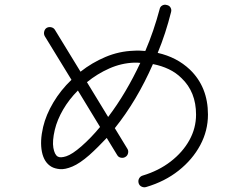

<svg xmlns="http://www.w3.org/2000/svg" viewBox="-20 -793 1040 806"><path d="M594 -8Q584 -5 574.5 -9.5Q565 -14 562 -24Q559 -35 564 -44Q569 -53 579 -56Q646 -76 696.5 -115Q747 -154 775 -204.5Q803 -255 803 -312Q803 -407 742 -465Q719 -488 688.5 -502.5Q658 -517 622 -524Q555 -371 462 -255L515 -168Q520 -160 517.5 -149.5Q515 -139 506 -134Q498 -129 487.5 -131Q477 -133 472 -142L428 -214Q410 -195 392 -177Q374 -159 355 -142Q315 -107 284 -94Q253 -81 231.5 -83Q210 -85 196 -93Q165 -111 156 -155.5Q147 -200 161 -260Q173 -311 204 -363Q235 -415 280 -458L168 -641Q163 -650 165.5 -660.5Q168 -671 176 -676Q185 -681 195.5 -678.5Q206 -676 211 -667L318 -492Q366 -530 423 -554Q480 -578 541 -580Q554 -581 566 -580.5Q578 -580 590 -579Q608 -621 623 -665Q638 -709 650 -754Q652 -765 661 -770Q670 -775 680 -772Q691 -770 696 -761Q701 -752 698 -742Q687 -698 673 -655Q659 -612 642 -571Q722 -553 777 -501Q853 -428 853 -312Q853 -244 820.5 -183.5Q788 -123 730 -77Q672 -31 594 -8ZM222 -136Q233 -129 258 -137Q283 -145 322 -179Q363 -215 400 -260L307 -413Q270 -376 245 -333Q220 -290 210 -248Q199 -201 204 -172.5Q209 -144 222 -136ZM434 -302Q472 -352 506 -409.5Q540 -467 569 -529Q562 -530 556 -530Q550 -530 543 -530Q489 -528 438.5 -505.5Q388 -483 345 -448Z"/></svg>

Font: Zen Kurenaido
Style: Regular
Weight: 400
Designer: Yoshimichi Ohira
Foundry: Positype
Version: Version 1.001